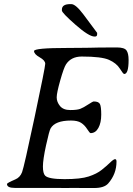

<svg xmlns="http://www.w3.org/2000/svg" viewBox="-20 -921 650 939"><path d="M282.7 -869.6V-874Q282.7 -900.9 323.7 -900.9H328.6Q350.1 -900.9 388.2 -850.1Q455.1 -760.7 455.1 -760.3V-753.4Q455.1 -742.2 444.3 -742.2H442.4Q415 -742.2 348.9 -800.3Q282.7 -858.4 282.7 -869.6ZM438.5 -424.8Q462.4 -424.8 468.8 -412.1Q475.1 -399.4 475.1 -360.1Q475.1 -320.8 461.2 -295.4Q447.3 -270 422.9 -270Q418.9 -270 406.2 -289.8Q393.6 -309.6 376.2 -320.6Q358.9 -331.5 327.1 -331.5Q249.5 -331.5 227.5 -293Q220.7 -281.2 205.3 -210.7Q189.9 -140.1 189.9 -106.7Q189.9 -73.2 200.7 -62Q217.3 -44.9 295.9 -44.9Q374.5 -44.9 413.8 -57.9Q453.1 -70.8 477.3 -90.1Q501.5 -109.4 518.6 -126Q535.6 -142.6 542.7 -142.6Q549.8 -142.6 549.8 -130.9Q549.8 -70.3 509.3 -23.9Q489.7 -1.5 440.9 -1.5H377L355 -2L289.6 -1.5L267.1 -2H52.2Q14.2 -2 14.2 -21Q14.2 -26.4 54.7 -43.5Q78.1 -53.2 87.9 -78.9Q97.7 -104.5 149.4 -348.6Q201.2 -592.8 201.2 -609.1Q201.2 -625.5 173.8 -640.9Q146.5 -656.2 146.5 -671.4Q146.5 -686.5 311 -686.5L375 -687Q396.5 -687.5 418.5 -687.5L463.9 -688.5L550.8 -689Q587.9 -689 598.4 -674.8Q608.9 -660.6 608.9 -627.4Q608.9 -559.1 587.4 -559.1Q582.5 -559.1 566.2 -585.4Q549.8 -611.8 513.4 -628.2Q477.1 -644.5 379.9 -644.5Q327.6 -644.5 302.7 -606Q292 -589.4 274.7 -528.1Q257.3 -466.8 257.3 -444.6Q257.3 -422.4 273.4 -402.6Q289.6 -382.8 323.5 -382.8Q357.4 -382.8 373 -388.9Q388.7 -395 411.1 -409.9Q433.6 -424.8 438.5 -424.8Z"/></svg>

Font: Averia Serif Libre Light
Style: Italic
Weight: 300
Italic angle: -8.5°
Version: Version 1.002